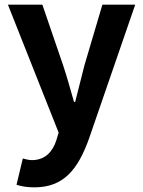

<svg xmlns="http://www.w3.org/2000/svg" viewBox="-20 -580 614 825"><path d="M128 225C252 225 314 150 362 17L561 -560H420L343 -300C330 -248 316 -194 303 -142H298C282 -198 268 -249 251 -300L162 -560H14L232 -10L222 23C206 72 174 108 117 108C104 108 89 104 78 101L51 214C74 221 95 225 128 225Z"/></svg>

Font: Spoqa Han Sans Neo Bold
Style: Bold
Weight: 700
Designer: [Spoqa Han Sans Neo] Dong-huui Kim  Younghwa Kang  Yujin Lee  [Noto Sans] Ryoko NISHIZUKA  (kana & ideographs); Paul D. 
Foundry: Spoqa (http://www.spoqa-han-sans.com)
Version: Version 1.000